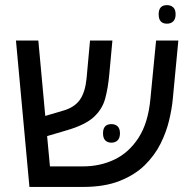

<svg xmlns="http://www.w3.org/2000/svg" viewBox="-20 -738 756 758"><path d="M639.2 -644.5Q606.4 -644.5 606.4 -681.6Q606.4 -717.8 639.2 -717.8Q654.3 -717.8 663.8 -709Q673.3 -700.2 673.3 -681.6Q673.3 -662.6 663.8 -653.6Q654.3 -644.5 639.2 -644.5ZM307.6 0H96.2L43 -578.1H131.3L158.7 -280.3L231.4 -301.8Q274.4 -314.5 295.4 -344.2Q316.4 -374 321.8 -428.7L335.4 -578.1H423.8L411.6 -446.3Q406.7 -391.1 395.3 -348.9Q383.8 -306.6 349.9 -275.6Q315.9 -244.6 243.7 -223.6L166 -200.7L177.2 -81.1H307.6Q375.5 -81.1 432.4 -108.4Q489.3 -135.7 527.1 -194.3Q564.9 -252.9 573.7 -346.7L596.2 -578.1H684.1L662.1 -346.7Q658.7 -309.1 647.7 -262.9Q636.7 -216.8 613.8 -170.7Q590.8 -124.5 551.5 -85.9Q512.2 -47.4 452.4 -23.7Q392.6 0 307.6 0ZM386.7 -211.9Q386.7 -248 419.9 -248Q435.1 -248 444.3 -239.3Q453.6 -230.5 453.6 -211.9Q453.6 -192.9 444.3 -183.8Q435.1 -174.8 419.9 -174.8Q404.8 -174.8 395.8 -183.6Q386.7 -192.4 386.7 -211.9Z"/></svg>

Font: Lunasima
Style: Regular
Weight: 400
Designer: The DocRepair Project, Monotype Design Team
Foundry: Google
Version: Version 2.009